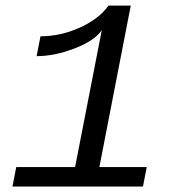

<svg xmlns="http://www.w3.org/2000/svg" viewBox="-20 -679 640 699"><path d="M25.4 0 39.1 -70.8H253.4L350.6 -569.3Q324.7 -530.8 251.7 -502.7Q178.7 -474.6 113.3 -474.6L127.4 -546.9Q200.7 -546.9 270.8 -578.6Q340.8 -610.4 375 -658.7H456.1L341.8 -70.8H514.2L500.5 0Z"/></svg>

Font: Liberation Mono
Style: Italic
Weight: 400
Italic angle: -12°
Monospace: yes
Designer: Steve Matteson
Foundry: Ascender Corporation
Version: Version 2.1.5